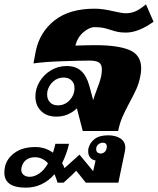

<svg xmlns="http://www.w3.org/2000/svg" viewBox="-95 -603 727 884"><path d="M555 -288Q555 -269 551 -252Q545 -220 533 -193.5Q521 -167 501 -130Q480 -91 468 -63Q456 -35 449 0H286L259 -104Q218 -66 165 -66Q120 -66 94 -92Q68 -118 68 -159Q68 -195 87.5 -227.5Q107 -260 140 -279.5Q173 -299 212 -299Q253 -299 278 -277Q303 -255 316 -209L334 -142Q337 -154 350 -188Q365 -226 371 -253Q374 -271 374 -284Q374 -306 361 -315Q348 -324 317 -324Q270 -324 188 -321Q106 -318 59 -311L70 -369Q88 -455 156 -509Q224 -563 341 -563Q378 -563 428 -551Q466 -542 485 -542Q506 -542 526.5 -550Q547 -558 577 -583L612 -503Q542 -453 485 -453Q463 -453 448.5 -456Q434 -459 415 -465Q398 -471 381.5 -474.5Q365 -478 341 -478Q317 -478 289.5 -455Q262 -432 252 -393Q306 -395 346 -395Q448 -395 501.5 -372.5Q555 -350 555 -288ZM248 -198Q248 -219 234.5 -232.5Q221 -246 198 -246Q170 -246 149.5 -227.5Q129 -209 123 -182Q122 -177 122 -168Q122 -146 135 -132Q148 -118 172 -118Q204 -118 226 -142Q248 -166 248 -198ZM482 78Q482 82 480 94L450 238H300L256 183Q237 202 237 202Q198 238 198 238H170Q165 221 156 199Q102 261 23 261Q-75 261 -75 191Q-75 179 -72 165Q-64 127 -27.5 100.5Q9 74 68 74Q113 74 149 100Q157 74 160 59H223Q212 106 191 148Q198 160 202 171L271 109L334 185L345 136Q328 133 319.5 121.5Q311 110 311 94Q311 85 312 81Q318 55 340 37.5Q362 20 403 20Q437 20 459.5 34.5Q482 49 482 78ZM397 73Q397 54 378 54Q369 54 359.5 60.5Q350 67 348 79V85Q348 94 354 99Q360 104 368 104Q378 104 386 97.5Q394 91 396 79ZM126 149Q101 121 66 121Q41 121 25 133.5Q9 146 4 169Q3 172 3 179Q3 194 14 202.5Q25 211 42 211Q63 211 85.5 196Q108 181 126 149Z"/></svg>

Font: Taviraj ExtraBold
Style: Italic
Weight: 800
Italic angle: -12°
Designer: Katatrad Team
Foundry: CadsonDemak
Version: Version 1.001